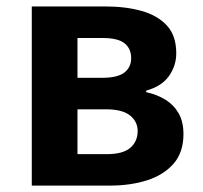

<svg xmlns="http://www.w3.org/2000/svg" viewBox="-20 -580 633 600"><path d="M79.3 0V-559.8H310.3Q372.7 -559.8 422.6 -545.8Q472.5 -531.8 501.7 -500.1Q530.8 -468.5 530.8 -413.4Q530.8 -374.9 508.1 -342.5Q485.3 -310.2 436.8 -296.8V-292Q471.1 -284.5 497.2 -268.3Q523.4 -252.1 538.3 -225.8Q553.3 -199.4 553.3 -160.9Q553.3 -103.7 522.3 -68.3Q491.2 -33 439.4 -16.5Q387.6 0 323.3 0ZM222.1 -336.9H299.1Q347.9 -336.9 368.9 -353.5Q389.9 -370.1 389.9 -398.1Q389.9 -428.2 369.2 -444.7Q348.5 -461.2 301.3 -461.2H222.1ZM222.1 -98.3H313.9Q364.5 -98.3 387.4 -118.3Q410.2 -138.2 410.2 -170.5Q410.2 -200.1 386.3 -219.2Q362.4 -238.4 311.1 -238.4H222.1Z"/></svg>

Font: Noto Sans TC Thin
Style: Regular
Weight: 100
Designer: Ryoko NISHIZUKA 西塚涼子 (kana, bopomofo & ideographs); Paul D. Hunt (Latin, Greek & Cyrillic); Sandoll Communications 산돌커뮤니
Foundry: Adobe
Version: Version 2.004-H2;hotconv 1.0.118;makeotfexe 2.5.65603